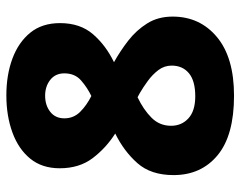

<svg xmlns="http://www.w3.org/2000/svg" viewBox="-98 -666 774 619"><g transform="rotate(-90 289.5 -357.0)"><path d="M291 -724Q357 -724 409.5 -704.5Q462 -685 493 -647Q524 -609 524 -551Q524 -486 488 -444.5Q452 -403 398 -377Q434 -357 467.5 -331Q501 -305 523 -270Q545 -235 545 -188Q545 -100 479 -45Q413 10 290 10Q162 10 98 -43Q34 -96 34 -185Q34 -258 72.5 -301.5Q111 -345 168 -373Q121 -403 88.5 -446Q56 -489 56 -552Q56 -609 87 -647Q118 -685 171.5 -704.5Q225 -724 291 -724ZM290 -599Q259 -599 238 -582.5Q217 -566 217 -537Q217 -507 238 -486Q259 -465 289 -450Q316 -463 339 -483Q362 -503 362 -537Q362 -566 341 -582.5Q320 -599 290 -599ZM193 -193Q193 -159 217 -137Q241 -115 288 -115Q338 -115 362.5 -135.5Q387 -156 387 -191Q387 -215 372.5 -234Q358 -253 337.5 -268Q317 -283 298 -294L285 -301Q245 -282 219 -256Q193 -230 193 -193Z"/></g></svg>

Font: Noto Kufi Arabic ExtraBold
Style: Regular
Weight: 800
Designer: Monotype Design Team, David Williams, Khaled Hosny
Foundry: Google LLC
Version: Version 2.109; ttfautohint (v1.8.4.7-5d5b)